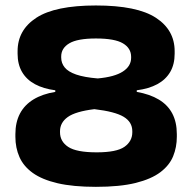

<svg xmlns="http://www.w3.org/2000/svg" viewBox="-20 -676 716 715"><path d="M337.1 19.8Q252.4 19.8 194.6 6.4Q136.9 -7.1 102.2 -31.9Q67.6 -56.8 52.5 -91.1Q37.3 -125.4 37.3 -166.7V-176.5Q37.3 -220.8 54.4 -253.2Q71.5 -285.5 104.8 -305.8Q138.1 -326 185.9 -333.8V-339.8Q141.6 -345.5 110.2 -362.5Q78.7 -379.5 62.1 -408Q45.5 -436.6 45.5 -476V-485.4Q45.5 -564.3 115.4 -609.9Q185.4 -655.6 337.1 -655.6Q490.5 -655.6 560.4 -609.9Q630.4 -564.3 630.4 -485.4V-476Q630.4 -436.3 613.8 -407.9Q597.1 -379.5 565.8 -362.5Q534.4 -345.5 489.3 -339.8V-333.8Q538.3 -325.2 571.5 -305.2Q604.7 -285.3 621.6 -253.3Q638.5 -221.2 638.5 -176.5V-166.7Q638.5 -127.9 624.8 -94.2Q611.1 -60.5 577.4 -34.9Q543.6 -9.3 485.1 5.3Q426.5 19.8 337.1 19.8ZM340.1 -108.7Q414.2 -108.7 443.5 -129.3Q472.7 -150 472.7 -183.4V-187.3Q472.7 -221.7 440.4 -241.1Q408.1 -260.5 331.5 -269.5Q261 -260.9 232.2 -240.1Q203.5 -219.4 203.5 -187.3V-183.4Q203.5 -149.1 234.1 -128.9Q264.6 -108.7 340.1 -108.7ZM343.9 -383.9Q406.4 -389.5 437.3 -409.5Q468.3 -429.5 468.3 -460.6V-464.4Q468.3 -496.5 437.8 -514.6Q407.4 -532.7 337.1 -532.7Q268.5 -532.7 238.2 -514.7Q207.9 -496.8 207.9 -465.6V-461.8Q207.9 -440.9 220.9 -424.9Q233.8 -408.8 263.7 -398.4Q293.6 -388.1 343.9 -383.9Z"/></svg>

Font: Anek Gurmukhi Medium SemiExpanded
Style: Regular
Weight: 500
Width: 6
Version: Version 1.003